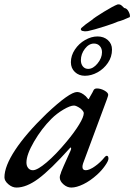

<svg xmlns="http://www.w3.org/2000/svg" viewBox="-32 -830 605 864"><path d="M-12 -32Q-12 -82 36.5 -155.5Q85 -229 177 -318Q281 -416 315 -416Q333 -416 354 -397L365 -384Q369 -384 371 -391Q389 -422 388 -422Q392 -432 404 -432Q421 -432 438 -422.5Q455 -413 455 -403Q455 -400 449 -383L342 -95Q339 -86 339 -79Q339 -64 354 -64Q370 -64 395 -81.5Q420 -99 440 -124Q445 -129 448 -129Q456 -129 456 -116Q456 -106 440.5 -84Q425 -62 405 -44Q374 -16 343 -1Q312 14 289 14Q270 14 253.5 -0.5Q237 -15 237 -31Q237 -41 243 -54Q239 -47 254.5 -83Q270 -119 285 -151Q289 -159 288 -164Q287 -169 282 -163Q195 -66 141 -26Q87 14 42 14Q23 14 5.5 -1Q-12 -16 -12 -32ZM268 -193Q303 -235 324 -269.5Q345 -304 345 -321Q345 -329 330 -342Q311 -355 301 -355Q284 -355 253.5 -337Q223 -319 199 -295Q155 -251 121 -192.5Q87 -134 87 -99Q87 -83 95 -73.5Q103 -64 116 -64Q136 -64 177.5 -99Q219 -134 268 -193ZM287 -550Q287 -580 305 -607Q323 -634 351 -650Q379 -666 407 -666Q435 -666 453.5 -649.5Q472 -633 472 -607Q472 -574 453.5 -547Q435 -520 407 -504.5Q379 -489 350 -489Q323 -489 305 -506Q287 -523 287 -550ZM427 -595Q427 -612 417 -623Q407 -634 391 -634Q368 -634 350 -610.5Q332 -587 332 -559Q332 -542 341 -531Q350 -520 365 -520Q387 -520 407 -544.5Q427 -569 427 -595ZM350 -689Q346 -689 338 -691Q328 -695 334 -704Q350 -719 381 -740Q393 -751 435.5 -777Q478 -803 497 -810Q509 -812 517 -803.5Q525 -795 527 -794Q539 -793 547 -777.5Q555 -762 552 -753Q517 -737 499 -733Q485 -726 438 -711Q391 -696 363 -690Z"/></svg>

Font: EB Garamond Medium
Style: Italic
Weight: 500
Italic angle: -17.2°
Designer: Georg Duffner and Octavio Pardo
Foundry: Georg Duffner
Version: Version 1.000